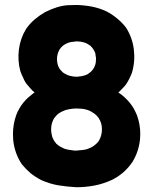

<svg xmlns="http://www.w3.org/2000/svg" viewBox="-20 -744 628 788"><path d="M122.1 -364.3Q111.3 -373 103.5 -382.8Q94.7 -392.6 86.9 -402.3Q79.1 -414.1 74.2 -426.8Q68.4 -438.5 63.5 -452.1Q51.8 -495.1 57.6 -541Q63.5 -586.9 86.9 -625Q102.5 -647.5 122.1 -664.1Q141.6 -680.7 165 -694.3Q217.8 -720.7 259.8 -722.7Q301.8 -723.6 293.9 -723.6Q327.1 -722.7 357.4 -716.8Q387.7 -710.9 417 -697.3Q441.4 -684.6 460.9 -668Q480.5 -652.3 497.1 -630.9Q523.4 -589.8 529.3 -541Q535.2 -491.2 521.5 -445.3Q516.6 -432.6 510.7 -420.9Q504.9 -409.2 497.1 -397.5Q490.2 -388.7 482.4 -380.9Q474.6 -372.1 465.8 -364.3Q478.5 -356.4 490.2 -345.7Q502 -335 511.7 -323.2Q521.5 -311.5 529.3 -297.9Q536.1 -285.2 542 -271.5Q555.7 -233.4 555.7 -194.3Q555.7 -183.6 554.7 -172.9Q549.8 -122.1 523.4 -79.1Q506.8 -54.7 485.4 -36.1Q463.9 -17.6 437.5 -4.9Q403.3 10.7 367.2 17.6Q331.1 24.4 293.9 24.4Q255.9 22.5 219.7 16.6Q184.6 10.7 149.4 -4.9Q125 -17.6 105.5 -33.2Q85.9 -49.8 69.3 -70.3Q40 -114.3 34.2 -168.9Q33.2 -181.6 33.2 -193.4Q33.2 -234.4 46.9 -272.5Q51.8 -286.1 59.6 -298.8Q66.4 -311.5 76.2 -323.2Q85 -334 95.7 -343.8Q105.5 -352.5 117.2 -361.3Q119.1 -362.3 120.1 -363.3Q121.1 -364.3 122.1 -364.3ZM293.9 -428.7Q305.7 -429.7 316.4 -431.6Q327.1 -433.6 337.9 -438.5Q345.7 -443.4 352.5 -449.2Q358.4 -454.1 363.3 -461.9Q371.1 -474.6 373 -487.3Q374 -499 374 -502Q374 -502.9 374 -503.9Q374 -504.9 374 -505.9Q373 -515.6 371.1 -525.4Q368.2 -534.2 362.3 -543Q357.4 -549.8 351.6 -555.7Q344.7 -560.5 337.9 -564.5Q331.1 -568.4 323.2 -570.3Q316.4 -572.3 309.6 -573.2Q308.6 -573.2 306.6 -573.2Q305.7 -573.2 304.7 -573.2Q301.8 -573.2 298.8 -574.2Q294.9 -574.2 293.9 -574.2Q282.2 -573.2 270.5 -571.3Q259.8 -569.3 249 -563.5Q241.2 -559.6 235.4 -553.7Q229.5 -548.8 224.6 -541Q213.9 -523.4 213.9 -501Q213.9 -477.5 225.6 -460Q231.4 -453.1 237.3 -447.3Q244.1 -442.4 252 -438.5Q259.8 -434.6 267.6 -432.6Q275.4 -430.7 283.2 -429.7Q284.2 -429.7 289.1 -429.7Q293.9 -428.7 293.9 -428.7ZM217.8 -148.4Q221.7 -145.5 226.6 -142.6Q231.4 -139.6 236.3 -137.7Q241.2 -134.8 247.1 -132.8Q252.9 -130.9 258.8 -129.9Q274.4 -127 285.2 -126Q295.9 -126 293.9 -126Q309.6 -127 323.2 -128.9Q337.9 -130.9 351.6 -137.7Q362.3 -142.6 371.1 -150.4Q379.9 -157.2 385.7 -166Q398.4 -187.5 398.4 -213.9Q398.4 -239.3 384.8 -259.8Q377.9 -269.5 369.1 -276.4Q359.4 -283.2 348.6 -289.1Q330.1 -296.9 312.5 -297.9Q295.9 -298.8 293.9 -298.8Q279.3 -298.8 264.6 -295.9Q250 -293.9 236.3 -287.1Q225.6 -282.2 216.8 -275.4Q209 -267.6 202.1 -258.8Q192.4 -242.2 190.4 -223.6Q188.5 -205.1 193.4 -186.5Q194.3 -181.6 196.3 -177.7Q198.2 -172.9 201.2 -168Q203.1 -164.1 206.1 -161.1Q209 -157.2 211.9 -153.3Q213.9 -152.3 214.8 -151.4Q215.8 -150.4 217.8 -148.4Z"/></svg>

Font: LeFont
Style: Bold
Weight: 800
Designer: Leryon MEDIA
Version: Version 1.0